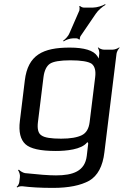

<svg xmlns="http://www.w3.org/2000/svg" viewBox="-20 -726 609 936"><path d="M101 -334 77 -137C70 -83 80 -45 104 -23C128 -1 177 10 252 10C303 10 377 3 404 -31C405 -33 411 -32 411 -33L407 -34C407 -33 410 -28 410 -26L403 34C394 109 335 129 253 129C217 129 167 125 102 118C91 116 77 107 72 101L68 104C73 110 79 126 77 138L74 162C73 170 67 181 61 185L64 188C68 184 81 181 89 182C128 187 178 190 238 190C315 190 373 178 415 155C456 131 481 85 489 16L548 -464C549 -473 557 -488 563 -493L561 -495C555 -490 539 -484 530 -484H486C477 -484 463 -490 459 -495L457 -493C461 -488 465 -473 464 -464L463 -457C462 -449 461 -436 462 -429L466 -430C465 -437 458 -446 454 -453C436 -480 391 -494 320 -494C189 -494 116 -458 101 -334ZM417 -131C413 -99 401 -78 379 -67C357 -56 323 -50 278 -50C229 -50 197 -55 182 -66C166 -76 161 -98 165 -131L192 -350C196 -382 207 -404 223 -415C239 -426 273 -432 323 -432C376 -432 411 -426 427 -415C442 -403 448 -381 444 -350L417 -131ZM433 -689H388C382 -689 372 -694 370 -697L366 -695C369 -691 368 -680 367 -675L319 -565C314 -551 298 -534 288 -528L290 -524C299 -531 321 -539 335 -539H353C357 -539 365 -535 365 -533L370 -535C368 -537 370 -546 372 -549L447 -659C458 -676 481 -695 494 -702L493 -706C480 -698 453 -689 433 -689Z"/></svg>

Font: Gamestation Storm Oblique 
Style: Italic
Weight: 400
Designer: Jonas Hecksher
Foundry: Jonas Hecksher, Playtypeª, e-types AS
Version: Version 1.003